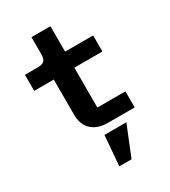

<svg xmlns="http://www.w3.org/2000/svg" viewBox="-229 -811 1058 1192"><g transform="rotate(-30 300.0 -214.5)"><path d="M339.8 0H530.9V-115.1H329.9V-400.9H530.9V-516H329.9V-698.2H193.9V-577.1C193.9 -530.9 176.8 -516 133.2 -516H41.9V-400.9H182.2V-149.1C182.2 -62.1 233 0 339.8 0ZM265.3 269.2H353L440 54H283Z"/></g></svg>

Font: Margiela Mono Bold
Style: Regular
Weight: 700
Designer: Mike Abbink, Paul van der Laan, Pieter van Rosmalen
Foundry: Bold Monday
Version: Version 2.003 2021